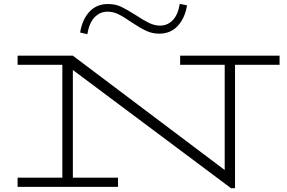

<svg xmlns="http://www.w3.org/2000/svg" viewBox="-20 -977 1499 1004"><path d="M1442 -638H1209V7H1188L361 -611V-48H597V0H72V-48H306V-638H72V-686H362V-685L1155 -88V-638H922V-686H1442ZM667 -861Q627 -889 599.5 -902.5Q572 -916 542 -916Q503 -916 474.5 -886.5Q446 -857 437 -798L399 -807Q410 -875 447.5 -915.5Q485 -956 545 -956Q584 -956 614 -941.5Q644 -927 693 -896Q732 -870 760.5 -856.5Q789 -843 817 -843Q856 -843 883.5 -871.5Q911 -900 920 -957L958 -949Q947 -882 909.5 -841.5Q872 -801 813 -801Q776 -801 744 -816Q712 -831 667 -861Z"/></svg>

Font: BioRhyme Expanded Light
Style: Regular
Weight: 300
Width: 7
Designer: Aoife Mooney
Foundry: Aoife Mooney Type
Version: Version 1.000